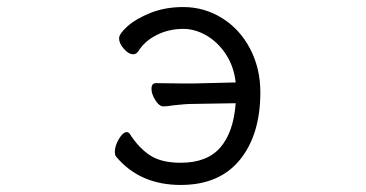

<svg xmlns="http://www.w3.org/2000/svg" viewBox="-20 -507 1040 545"><path d="M472 -208Q454 -205 444 -205Q432 -205 421 -222.5Q410 -240 410 -255Q410 -271 423 -271L504 -270H526L649 -273Q644 -318 621.5 -352.5Q599 -387 566.5 -406Q534 -425 500 -425Q459 -425 424.5 -407.5Q390 -390 373 -362Q367 -353 358 -353Q345 -353 331.5 -368.5Q318 -384 318 -398Q318 -411 342 -432.5Q366 -454 407.5 -470.5Q449 -487 500 -487Q560 -487 610.5 -455.5Q661 -424 690 -368.5Q719 -313 719 -245Q719 -125 661 -53.5Q603 18 493 18Q377 18 310 -62Q306 -66 306 -76Q306 -93 317.5 -112.5Q329 -132 340 -132Q345 -132 349 -126Q374 -87 406 -66Q438 -45 493 -45Q568 -45 605.5 -88.5Q643 -132 649 -214L527 -212Q506 -212 472 -208Z"/></svg>

Font: Iansui
Style: Regular
Weight: 400
Designer: But Ko / Fontworks Inc.
Foundry: zi-hi.com / Fontworks Inc.
Version: Version 1.002